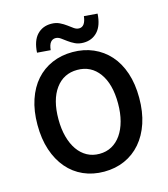

<svg xmlns="http://www.w3.org/2000/svg" viewBox="-124 -943 922 1052"><g transform="rotate(-15 337.0 -417.0)"><path d="M337 12Q273 12 220 -11.5Q167 -35 129 -79.5Q91 -124 70 -187Q49 -250 49 -330Q49 -409 70 -471.5Q91 -534 129 -577Q167 -620 220 -643Q273 -666 337 -666Q401 -666 454 -643Q507 -620 545.5 -577Q584 -534 605 -471.5Q626 -409 626 -330Q626 -250 605 -187Q584 -124 545.5 -79.5Q507 -35 454 -11.5Q401 12 337 12ZM337 -89Q376 -89 407 -106Q438 -123 460 -154.5Q482 -186 494 -230.5Q506 -275 506 -330Q506 -440 460.5 -502.5Q415 -565 337 -565Q259 -565 213.5 -502.5Q168 -440 168 -330Q168 -275 180 -230.5Q192 -186 214 -154.5Q236 -123 267 -106Q298 -89 337 -89ZM410 -700Q383 -700 362.5 -710Q342 -720 326 -732Q310 -744 296 -754Q282 -764 267 -764Q250 -764 239 -750.5Q228 -737 225 -707L149 -713Q153 -780 184 -813Q215 -846 264 -846Q291 -846 311.5 -836Q332 -826 348 -814Q364 -802 378 -792Q392 -782 407 -782Q442 -782 449 -840L525 -834Q521 -767 490 -733.5Q459 -700 410 -700Z"/></g></svg>

Font: TT Toshiba Sans Medium
Style: Regular
Weight: 500
Designer: Paul D. Hunt
Foundry: Toshiba Corporation
Version: Version 2.020;PS 2.000;hotconv 1.0.86;makeotf.lib2.5.63406